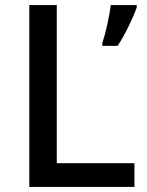

<svg xmlns="http://www.w3.org/2000/svg" viewBox="-20 -734 576 754"><path d="M95 0V-714H203V-93H508V0ZM517 -705Q507 -676 486 -632.5Q465 -589 442 -554H382V-566Q392 -595 401.5 -638.5Q411 -682 415 -714H517Z"/></svg>

Font: Noto Sans Ethiopic Medium
Style: Regular
Weight: 500
Designer: Monotype Design Team
Foundry: Monotype Imaging Inc.
Version: Version 2.102; ttfautohint (v1.8.4.7-5d5b)